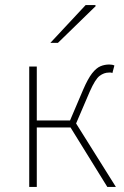

<svg xmlns="http://www.w3.org/2000/svg" viewBox="-20 -742 492 762"><path d="M96 0V-478H126V-264H258L310 -386Q329 -430 345.5 -451Q362 -472 378.5 -479Q395 -486 414 -486Q426 -486 434 -482L426 -452Q422 -454 419.5 -454Q417 -454 412 -454Q393 -454 375.5 -441Q358 -428 336 -378L282 -252L440 0H406L260 -236H126V0ZM180 -572 320 -722H358L360 -718L210 -572Z"/></svg>

Font: Source Sans 3 VF
Style: Regular
Weight: 200
Designer: Paul D. Hunt
Foundry: Adobe
Version: Version 3.046;hotconv 1.0.118;makeotfexe 2.5.65603